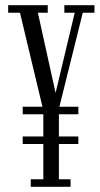

<svg xmlns="http://www.w3.org/2000/svg" viewBox="-20 -720 384 740"><path d="M67.5 -279.5V-308.5H282V-279.5ZM67.5 -165V-194H282V-165ZM98.5 0V-29H147V-294.5L57 -671H11.5V-700H164V-671H126L204.5 -315H183L268 -671H228V-700H344V-671H299L207 -301V-29H252V0Z"/></svg>

Font: Imbue 24pt Light
Style: Regular
Weight: 300
Designer: Tyler Finck
Foundry: Etcetera Type Company
Version: Version 1.102